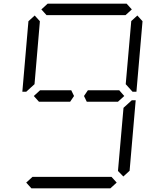

<svg xmlns="http://www.w3.org/2000/svg" viewBox="-20 -1020 856 1040"><path d="M204 -969 238 -1000H666L694 -969L660 -938H658H477H415H234H232ZM204 -469H191L163 -500L197 -531H210H334H358H366L381 -500L360 -469H352H328ZM612 -31 578 0H150L122 -31L156 -62H158H339H401H582H584ZM649 -436 694 -477H715L682 -95L648 -64L619 -94ZM724 -936 752 -905 719 -523H698L661 -564L691 -906ZM122 -523H101L134 -905L168 -936L196 -905L195 -892L167 -564L133 -533ZM612 -531H626L653 -500L619 -469H606H482H458H450L435 -500L456 -531H464H488Z"/></svg>

Font: DSEG14 Classic Mini
Style: Light Italic
Weight: 300
Italic angle: -5°
Designer: Keshikan(Twitter:@keshinomi_88pro)
Version: Version 0.46